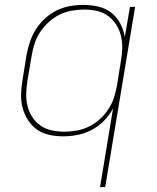

<svg xmlns="http://www.w3.org/2000/svg" viewBox="-20 -548 640 783"><path d="M388 215 441 -106Q427 -79 404.5 -56Q382 -33 354.5 -18.5Q327 -4 297 2Q267 8 238 8Q209 8 181 2Q153 -4 131 -19.5Q109 -35 94 -58.5Q79 -82 72 -109Q65 -136 66 -165Q67 -194 72 -223L88 -323Q93 -350 102 -377Q111 -404 126.5 -428.5Q142 -453 164 -473Q186 -493 211.5 -505.5Q237 -518 265 -523Q293 -528 320 -528Q351 -528 381 -521Q411 -514 433.5 -496.5Q456 -479 470 -453Q484 -427 489 -397L510 -520H531L409 215ZM243 -11Q268 -11 293 -15.5Q318 -20 342 -31.5Q366 -43 386.5 -61.5Q407 -80 421.5 -102Q436 -124 444.5 -149Q453 -174 457 -199L473 -299Q478 -325 478.5 -351.5Q479 -378 473 -402.5Q467 -427 453.5 -448Q440 -469 420 -483.5Q400 -498 375 -503.5Q350 -509 323 -509Q298 -509 272.5 -504.5Q247 -500 223.5 -488.5Q200 -477 179.5 -458.5Q159 -440 144 -417.5Q129 -395 121 -370Q113 -345 109 -320L92 -220Q88 -194 87 -167.5Q86 -141 92 -116.5Q98 -92 111.5 -71Q125 -50 145 -36Q165 -22 190.5 -16.5Q216 -11 243 -11Z"/></svg>

Font: Iosevka Thin Extended
Style: Italic
Weight: 100
Width: 7
Italic angle: -9°
Monospace: yes
Designer: Belleve Invis
Foundry: Belleve Invis
Version: Version 32.5.0; ttfautohint (v1.8.4)